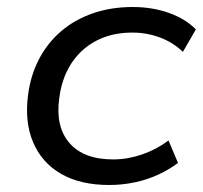

<svg xmlns="http://www.w3.org/2000/svg" viewBox="-20 -519 579 548"><path d="M292 9Q209 9 154 -23Q99 -55 74.5 -113Q50 -171 60 -247Q67 -303 91 -349.5Q115 -396 154 -429.5Q193 -463 245 -481Q297 -499 359 -499Q415 -499 462.5 -482Q510 -465 539 -435L502 -371Q474 -398 436.5 -412Q399 -426 358 -426Q313 -426 277 -412.5Q241 -399 214 -374Q187 -349 170.5 -314.5Q154 -280 149 -238Q138 -157 178.5 -110.5Q219 -64 303 -64Q344 -64 385 -78Q426 -92 461 -118L488 -54Q463 -35 431.5 -20.5Q400 -6 364.5 1.5Q329 9 292 9Z"/></svg>

Font: Nunito Sans 10pt SemiExpanded
Style: Italic
Weight: 400
Width: 6
Italic angle: -9°
Designer: Vernon Adams
Foundry: Vernon Adams
Version: Version 3.101;gftools[0.9.27]